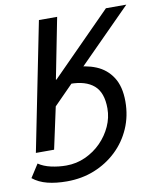

<svg xmlns="http://www.w3.org/2000/svg" viewBox="-101 -726 801 965"><g transform="rotate(-10 299.5 -243.5)"><path d="M33 0 164 -655H257L196 -345H199L506 -655H610L309 -352L172 -213L126 0ZM163 168Q107 168 63.5 157Q20 146 -11 121L32 54Q58 72 96 80.5Q134 89 173 89Q225 89 271 68Q317 47 351.5 12Q386 -23 406 -67Q426 -111 426 -158Q426 -239 384 -275.5Q342 -312 262 -312L289 -391Q355 -391 407.5 -369.5Q460 -348 490.5 -300.5Q521 -253 521 -177Q521 -103 493.5 -40Q466 23 417 69.5Q368 116 303.5 142Q239 168 163 168Z"/></g></svg>

Font: Source Sans 3 Medium
Style: Italic
Weight: 500
Italic angle: -11°
Designer: Paul D. Hunt
Foundry: Adobe
Version: Version 3.052;hotconv 1.1.0;makeotfexe 2.6.0